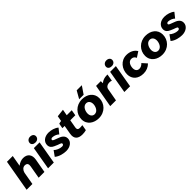

<svg xmlns="http://www.w3.org/2000/svg" viewBox="427 -2421 4106 4106"><g transform="rotate(-45 2480.5 -368.0)"><path d="M13 0H188L238 -288C252 -350 297 -397 351 -397C425 -397 438 -350 428 -292L377 0H552L608 -314C632 -450 564 -533 439 -533C386 -533 326 -513 270 -469L314 -720H139Z M662 0H836L926 -520H752ZM864 -580C921 -580 965 -615 965 -671C965 -717 928 -751 866 -751C810 -751 766 -712 766 -657C766 -611 804 -580 864 -580Z M1203 15C1320 15 1414 -53 1414 -151C1414 -248 1331 -284 1258 -309C1194 -332 1149 -345 1149 -370C1149 -393 1167 -406 1203 -404C1255 -400 1314 -375 1344 -342L1436 -457C1382 -506 1287 -534 1207 -534C1087 -534 998 -466 998 -365C998 -295 1040 -262 1090 -239C1199 -185 1253 -190 1253 -155C1253 -129 1233 -116 1202 -116C1139 -116 1058 -152 1022 -192L936 -72C1010 -8 1124 15 1203 15Z M1694 10C1732 10 1778 5 1810 -5L1833 -134C1816 -131 1786 -129 1763 -129C1716 -129 1681 -140 1692 -208L1724 -390H1876L1898 -520H1747L1772 -660L1596 -640L1575 -519C1551 -517 1523 -510 1505 -504L1485 -390H1553L1518 -189C1494 -53 1567 10 1694 10Z M2189 13C2378 13 2499 -127 2499 -286C2499 -442 2372 -532 2217 -532C2031 -532 1907 -393 1907 -234C1907 -70 2045 13 2189 13ZM2187 -112C2126 -112 2087 -159 2087 -231C2087 -298 2127 -408 2219 -408C2276 -408 2319 -364 2319 -289C2319 -221 2279 -112 2187 -112ZM2312 -574 2429 -746H2274L2176 -574Z M2542 0H2716L2767 -285C2776 -340 2825 -376 2907 -371C2922 -370 2940 -364 2951 -359L2979 -520H2958C2888 -520 2826 -501 2778 -457C2778 -479 2778 -501 2777 -520H2634Z M2969 0H3143L3233 -520H3059ZM3171 -580C3228 -580 3272 -615 3272 -671C3272 -717 3235 -751 3173 -751C3117 -751 3073 -712 3073 -657C3073 -611 3111 -580 3171 -580Z M3541 13C3628 13 3700 -17 3759 -75L3664 -181C3634 -146 3592 -123 3549 -123C3495 -123 3455 -159 3455 -232C3455 -314 3497 -397 3573 -397C3624 -397 3655 -374 3675 -327L3799 -408C3750 -492 3656 -530 3559 -530C3388 -530 3277 -385 3277 -225C3277 -80 3381 13 3541 13Z M4111 13C4300 13 4421 -127 4421 -286C4421 -442 4294 -532 4139 -532C3953 -532 3829 -393 3829 -234C3829 -70 3967 13 4111 13ZM4109 -112C4048 -112 4009 -159 4009 -231C4009 -298 4049 -408 4141 -408C4198 -408 4241 -364 4241 -289C4241 -221 4201 -112 4109 -112Z M4706 15C4823 15 4917 -53 4917 -151C4917 -248 4834 -284 4761 -309C4697 -332 4652 -345 4652 -370C4652 -393 4670 -406 4706 -404C4758 -400 4817 -375 4847 -342L4939 -457C4885 -506 4790 -534 4710 -534C4590 -534 4501 -466 4501 -365C4501 -295 4543 -262 4593 -239C4702 -185 4756 -190 4756 -155C4756 -129 4736 -116 4705 -116C4642 -116 4561 -152 4525 -192L4439 -72C4513 -8 4627 15 4706 15Z"/></g></svg>

Font: Fixel Display ExtraBold
Style: Italic
Weight: 800
Italic angle: -10°
Designer: AlfaBravo + MacPaw
Foundry: Kyrylo Tkachov, Marchela Mozhyna, Serhii Makarenko, Maria Weinstein, Zakhar Kryvoshyya
Version: Version 1.210;Glyphs 3.2 (3217)